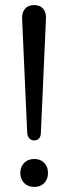

<svg xmlns="http://www.w3.org/2000/svg" viewBox="-20 -732 268 756"><path d="M115 -179Q103 -179 95.5 -187Q88 -195 87 -211L67 -659Q66 -683 78.5 -697.5Q91 -712 115 -712Q138 -712 150 -697.5Q162 -683 161 -659L141 -211Q141 -195 134 -187Q127 -179 115 -179ZM115 4Q90 4 75 -11.5Q60 -27 60 -51Q60 -75 75 -90.5Q90 -106 115 -106Q140 -106 154.5 -90.5Q169 -75 169 -51Q169 -27 154.5 -11.5Q140 4 115 4Z"/></svg>

Font: Nunito ExtraLight
Style: Regular
Weight: 400
Version: Version 3.602